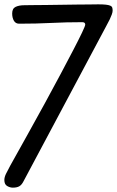

<svg xmlns="http://www.w3.org/2000/svg" viewBox="-31 -839 538 883"><path d="M16 -77Q55 -147 96 -220.5Q137 -294 175.5 -364.5Q214 -435 247.5 -498Q281 -561 306.5 -610Q332 -659 346.5 -689.5Q361 -720 361 -726Q361 -737 347 -737Q273 -737 204.5 -733.5Q136 -730 57 -730Q41 -730 33 -743.5Q25 -757 25 -777Q25 -800 41 -807.5Q57 -815 81 -815Q92 -815 118.5 -815.5Q145 -816 179 -816Q213 -816 250.5 -817Q288 -818 322 -818Q356 -818 382.5 -818.5Q409 -819 421 -819Q443 -819 456 -817.5Q469 -816 476 -813Q483 -810 485 -804.5Q487 -799 487 -790Q487 -783 483 -772Q479 -761 473.5 -749.5Q468 -738 463 -729.5Q458 -721 457 -718L77 -5Q69 11 58 17.5Q47 24 28 24Q15 24 2 16.5Q-11 9 -11 -11Q-11 -24 -3.5 -39.5Q4 -55 16 -77Z"/></svg>

Font: Life Savers ExtraBold
Style: Regular
Weight: 800
Designer: Pablo Impallari, Rodrigo Fuenzalida, Brenda Gallo
Foundry: Pablo Impallari, Rodrigo Fuenzalida, Brenda Gallo
Version: Version 3.001; ttfautohint (v0.95) -l 8 -r 50 -G 200 -x 14 -